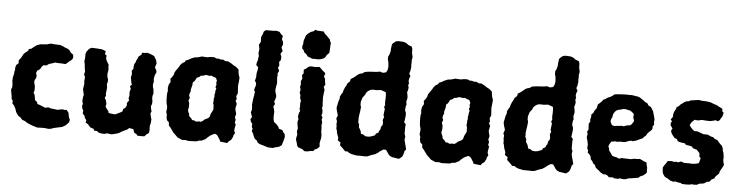

<svg xmlns="http://www.w3.org/2000/svg" viewBox="-46 -959 4614 1195"><g transform="rotate(5 2261.0 -362.0)"><path d="M215 15 207 14 178 5 161 -2 147 -8 130 -19 113 -25 101 -39 87 -47 72 -69 69 -78 64 -92 55 -109 43 -122 45 -136 36 -150 35 -167 32 -182 28 -206 34 -223V-239L31 -262L33 -286L38 -305L39 -319L42 -333V-346L47 -362L60 -373V-393L71 -406L78 -418L85 -432L97 -444L113 -456L116 -467L132 -471L145 -482L165 -496L186 -503L210 -505L227 -506L235 -509L252 -513L267 -511L292 -510L310 -509L331 -501L340 -496L357 -490L368 -483L379 -467L394 -456L396 -438L390 -425L376 -415L360 -400L352 -394L323 -396H306L287 -398L271 -392L250 -386L234 -375H216L204 -363L202 -356L191 -344L180 -338L174 -323L179 -307L177 -291L170 -280L167 -267L174 -238V-213L169 -198L176 -189L180 -169L182 -154L196 -143L199 -131L216 -126L222 -123L238 -117L247 -112L271 -116L284 -111L303 -109L325 -106L342 -109L358 -112L369 -109L384 -110L397 -93L400 -74L403 -63L409 -51L405 -34L384 -13L364 -2L340 3L313 9L297 15L281 17L256 14H238Z M630 18 611 17 594 13 583 4H567L560 -8L541 -14L531 -24L525 -32L508 -43L511 -57L500 -72L499 -82L485 -97L487 -116L480 -127L477 -143L481 -157L476 -174L478 -199L482 -213L478 -228L474 -248L477 -269L479 -281L477 -298L479 -314V-327L472 -339L477 -358L474 -374L472 -392L471 -405L467 -419L470 -444V-469L475 -482L484 -494L491 -502L505 -509L534 -508L547 -507L560 -506L571 -505L594 -496L591 -477L602 -469L600 -452L605 -438L611 -427L620 -412L619 -400L621 -386L620 -372L617 -358L618 -339L624 -320L623 -305L619 -291L622 -274L621 -257L618 -233L620 -219L613 -207L622 -190L627 -169L623 -152L633 -137L643 -126L644 -116L655 -112L686 -109L702 -116L722 -126L731 -132L733 -145L747 -156L755 -173L753 -186L766 -203L761 -215L765 -232L764 -257L770 -276L763 -291L774 -302L769 -319L767 -332L764 -348L769 -367L766 -389L776 -402L775 -412L778 -431L786 -444L788 -453L795 -466L801 -481L817 -493L821 -506H836L854 -508L871 -503L886 -497L898 -491L904 -479L911 -469L916 -447L908 -422L918 -404L920 -392L912 -375L909 -363L907 -348L909 -330L905 -318L906 -299L910 -289L912 -270L913 -258L908 -244V-226L911 -209L909 -191L904 -179L907 -160L911 -146L905 -135L909 -116L914 -99L913 -80L911 -68L908 -58V-41L909 -30L906 -12L891 -1L880 11L867 12L835 11L833 5L814 -7L808 -27L782 -32L769 -21L749 -12L734 -4L721 4L708 9L691 13L675 17L647 13Z M1206 14 1185 15 1154 16 1138 12 1116 13 1106 9 1086 0 1075 -11 1059 -26 1048 -41 1036 -58 1026 -69 1024 -89 1011 -101 1007 -120 1008 -134 1002 -152 1005 -171V-186L1000 -203L998 -221L997 -252L998 -272L1001 -280L999 -303L1003 -323L1013 -340L1010 -360L1020 -372L1029 -387L1032 -401L1039 -413L1047 -424L1056 -437L1064 -451L1076 -464L1091 -472L1093 -480L1110 -487L1126 -496L1147 -505L1170 -508L1193 -515L1227 -513L1249 -517H1271L1286 -510L1297 -511L1314 -506L1327 -507L1341 -499H1358L1381 -487L1395 -477L1409 -470L1427 -455L1430 -430L1433 -418L1438 -404L1436 -377L1433 -354L1434 -336L1435 -322L1436 -306L1428 -288L1432 -268L1426 -259L1435 -240L1429 -211L1431 -198L1437 -178L1431 -155L1437 -141L1433 -121L1440 -112L1435 -86L1434 -73L1440 -57L1432 -45L1430 -33L1419 -13L1406 -4L1397 8L1372 5L1353 3L1348 -9L1332 -34L1319 -43L1306 -39L1289 -30L1274 -18L1261 -5L1237 7L1221 8ZM1191 -108 1211 -111 1221 -109 1234 -116 1244 -126 1255 -131 1265 -136 1274 -145 1278 -160 1281 -168 1290 -185 1293 -193 1292 -222 1288 -230 1290 -246V-261L1293 -271L1292 -285L1295 -297L1296 -311L1300 -325L1294 -331L1299 -349L1296 -361L1300 -372L1292 -390L1276 -395L1264 -401L1251 -399L1229 -403L1212 -397L1197 -395L1187 -386L1173 -380L1167 -369L1161 -358L1151 -350L1149 -328L1145 -315L1142 -303L1143 -291L1138 -283L1135 -266L1141 -252L1134 -235L1140 -216V-202V-192L1136 -175L1140 -161L1145 -153L1146 -142L1149 -136L1163 -123L1166 -116L1184 -113Z M1654 13 1646 11 1621 3 1599 -3 1585 -12 1580 -23 1566 -33 1560 -44 1551 -67 1543 -79 1547 -96 1541 -104 1542 -125 1533 -136 1528 -153 1537 -166 1527 -195 1532 -212V-228L1530 -242L1533 -271L1535 -286L1538 -300L1541 -325L1535 -336L1539 -351L1543 -362L1544 -380L1535 -393L1541 -417V-435L1543 -448L1546 -461L1548 -479L1535 -491L1537 -507L1542 -521L1544 -539L1546 -548L1542 -569L1545 -584V-597L1540 -618L1551 -638L1550 -652V-668L1558 -685L1564 -704L1576 -713H1598H1627L1640 -715L1661 -710L1674 -694L1684 -687L1680 -665L1687 -652L1690 -635L1682 -614L1691 -593L1679 -574L1686 -556L1685 -536L1675 -523L1678 -500L1671 -486L1680 -468L1672 -451L1673 -438L1671 -428L1672 -413L1674 -390L1669 -365L1667 -346L1669 -332L1674 -318L1676 -308L1671 -287L1666 -276L1672 -259L1663 -244L1669 -226L1672 -210L1671 -191V-172L1673 -160L1676 -148L1685 -141L1695 -133L1706 -119L1710 -109L1732 -102L1740 -88L1749 -78L1751 -60L1744 -32L1736 -8L1720 3L1692 10L1683 14Z M1877 -561 1865 -567 1850 -572 1840 -585 1824 -598 1821 -609 1811 -618 1810 -636 1814 -645 1816 -671 1822 -686 1827 -702 1841 -716 1855 -726 1874 -733 1882 -742 1895 -738 1914 -737 1935 -736 1943 -723 1957 -711 1967 -700 1976 -692 1980 -679 1986 -668 1984 -653 1983 -626 1981 -606 1966 -591 1962 -582 1951 -570 1933 -563 1914 -560 1900 -561ZM1895 17 1878 16 1868 6 1840 -4 1833 -12 1828 -31 1822 -50V-61L1827 -82L1823 -101L1827 -122L1824 -138L1821 -159L1826 -179L1821 -194L1826 -219L1832 -230L1827 -243L1829 -258L1828 -274L1831 -296L1825 -309V-330L1819 -343L1823 -362L1818 -381L1822 -394L1820 -415L1828 -432L1824 -454L1833 -465L1832 -489L1844 -495L1860 -509L1875 -513L1903 -511L1928 -514L1938 -505L1951 -492L1968 -478L1961 -457L1969 -443L1970 -428L1974 -406L1965 -394L1972 -374L1970 -362L1968 -344L1966 -328L1967 -306V-292L1969 -275L1966 -259L1970 -248L1971 -229L1966 -214L1974 -204L1970 -189L1975 -169L1972 -157L1974 -134V-111L1977 -99V-74L1974 -62L1970 -41L1972 -19L1957 -5L1944 0L1935 11L1919 12Z M2205 15 2189 12 2174 9 2158 3 2148 -5H2132L2123 -15L2110 -28L2098 -39L2099 -57L2081 -69L2083 -85L2073 -112L2070 -130L2066 -140V-160L2064 -169L2066 -187L2060 -203L2068 -224L2059 -254L2056 -271L2061 -294L2064 -310L2071 -330L2070 -340L2079 -358L2086 -367L2090 -384L2098 -402L2106 -416L2110 -427L2125 -441L2128 -456L2143 -465L2156 -475L2169 -486L2180 -493L2199 -498L2211 -507L2228 -510L2247 -512L2282 -514L2290 -515L2306 -518L2323 -512L2343 -516L2351 -529L2355 -549L2354 -567L2352 -583L2348 -596V-615L2355 -629L2361 -650V-664L2365 -692L2370 -700L2388 -714L2405 -717L2437 -715L2453 -709L2468 -698L2489 -690L2494 -675V-654L2496 -643L2500 -625L2496 -603L2497 -592L2496 -574L2497 -561L2493 -536L2488 -522L2497 -506L2490 -490L2488 -473L2492 -464L2488 -447L2492 -434L2489 -416L2485 -405L2490 -379V-366L2485 -346L2488 -327L2484 -316L2482 -292L2489 -274V-259L2486 -234L2483 -217L2494 -205L2492 -188V-161V-145L2498 -129L2495 -112L2497 -99L2504 -73L2510 -49L2501 -39L2496 -18L2489 -2L2484 2L2470 13L2434 7H2429L2412 -1L2404 -9L2386 -36L2370 -37L2345 -21L2339 -15L2320 -3L2304 2L2293 6L2275 14L2260 16L2231 15ZM2269 -108 2282 -110 2309 -120 2314 -131 2328 -138 2334 -153 2339 -158 2342 -176 2351 -188 2352 -202 2349 -220 2356 -239 2351 -249 2354 -275 2356 -287 2350 -302 2356 -312 2354 -325V-341L2355 -350V-375L2353 -393L2334 -400L2322 -404L2312 -403L2294 -401L2270 -402L2256 -399L2240 -389L2230 -377L2226 -366L2218 -356L2211 -346L2206 -330L2203 -320V-300L2207 -289L2206 -276L2204 -259L2201 -240L2198 -218L2199 -207L2198 -192L2205 -179V-161L2214 -147L2219 -135L2221 -122L2235 -119L2250 -109Z M2789 14 2768 15 2737 16 2721 12 2699 13 2689 9 2669 0 2658 -11 2642 -26 2631 -41 2619 -58 2609 -69 2607 -89 2594 -101 2590 -120 2591 -134 2585 -152 2588 -171V-186L2583 -203L2581 -221L2580 -252L2581 -272L2584 -280L2582 -303L2586 -323L2596 -340L2593 -360L2603 -372L2612 -387L2615 -401L2622 -413L2630 -424L2639 -437L2647 -451L2659 -464L2674 -472L2676 -480L2693 -487L2709 -496L2730 -505L2753 -508L2776 -515L2810 -513L2832 -517H2854L2869 -510L2880 -511L2897 -506L2910 -507L2924 -499H2941L2964 -487L2978 -477L2992 -470L3010 -455L3013 -430L3016 -418L3021 -404L3019 -377L3016 -354L3017 -336L3018 -322L3019 -306L3011 -288L3015 -268L3009 -259L3018 -240L3012 -211L3014 -198L3020 -178L3014 -155L3020 -141L3016 -121L3023 -112L3018 -86L3017 -73L3023 -57L3015 -45L3013 -33L3002 -13L2989 -4L2980 8L2955 5L2936 3L2931 -9L2915 -34L2902 -43L2889 -39L2872 -30L2857 -18L2844 -5L2820 7L2804 8ZM2774 -108 2794 -111 2804 -109 2817 -116 2827 -126 2838 -131 2848 -136 2857 -145 2861 -160 2864 -168 2873 -185 2876 -193 2875 -222 2871 -230 2873 -246V-261L2876 -271L2875 -285L2878 -297L2879 -311L2883 -325L2877 -331L2882 -349L2879 -361L2883 -372L2875 -390L2859 -395L2847 -401L2834 -399L2812 -403L2795 -397L2780 -395L2770 -386L2756 -380L2750 -369L2744 -358L2734 -350L2732 -328L2728 -315L2725 -303L2726 -291L2721 -283L2718 -266L2724 -252L2717 -235L2723 -216V-202V-192L2719 -175L2723 -161L2728 -153L2729 -142L2732 -136L2746 -123L2749 -116L2767 -113Z M3249 15 3233 12 3218 9 3202 3 3192 -5H3176L3167 -15L3154 -28L3142 -39L3143 -57L3125 -69L3127 -85L3117 -112L3114 -130L3110 -140V-160L3108 -169L3110 -187L3104 -203L3112 -224L3103 -254L3100 -271L3105 -294L3108 -310L3115 -330L3114 -340L3123 -358L3130 -367L3134 -384L3142 -402L3150 -416L3154 -427L3169 -441L3172 -456L3187 -465L3200 -475L3213 -486L3224 -493L3243 -498L3255 -507L3272 -510L3291 -512L3326 -514L3334 -515L3350 -518L3367 -512L3387 -516L3395 -529L3399 -549L3398 -567L3396 -583L3392 -596V-615L3399 -629L3405 -650V-664L3409 -692L3414 -700L3432 -714L3449 -717L3481 -715L3497 -709L3512 -698L3533 -690L3538 -675V-654L3540 -643L3544 -625L3540 -603L3541 -592L3540 -574L3541 -561L3537 -536L3532 -522L3541 -506L3534 -490L3532 -473L3536 -464L3532 -447L3536 -434L3533 -416L3529 -405L3534 -379V-366L3529 -346L3532 -327L3528 -316L3526 -292L3533 -274V-259L3530 -234L3527 -217L3538 -205L3536 -188V-161V-145L3542 -129L3539 -112L3541 -99L3548 -73L3554 -49L3545 -39L3540 -18L3533 -2L3528 2L3514 13L3478 7H3473L3456 -1L3448 -9L3430 -36L3414 -37L3389 -21L3383 -15L3364 -3L3348 2L3337 6L3319 14L3304 16L3275 15ZM3313 -108 3326 -110 3353 -120 3358 -131 3372 -138 3378 -153 3383 -158 3386 -176 3395 -188 3396 -202 3393 -220 3400 -239 3395 -249 3398 -275 3400 -287 3394 -302 3400 -312 3398 -325V-341L3399 -350V-375L3397 -393L3378 -400L3366 -404L3356 -403L3338 -401L3314 -402L3300 -399L3284 -389L3274 -377L3270 -366L3262 -356L3255 -346L3250 -330L3247 -320V-300L3251 -289L3250 -276L3248 -259L3245 -240L3242 -218L3243 -207L3242 -192L3249 -179V-161L3258 -147L3263 -135L3265 -122L3279 -119L3294 -109Z M3816 17 3808 12 3782 13 3772 3 3762 -2 3744 -3 3727 -13 3714 -25 3707 -30 3695 -40 3690 -54 3676 -66 3671 -77 3660 -89 3658 -104 3651 -116 3637 -129 3639 -142 3632 -155 3634 -178 3629 -202 3623 -223 3627 -244 3622 -258 3630 -270 3629 -291 3628 -307 3637 -324 3635 -334 3640 -354 3639 -366 3651 -378 3658 -394 3669 -408 3672 -421 3674 -432 3688 -444 3698 -454 3705 -464 3719 -471 3732 -480 3751 -488 3762 -495 3770 -503 3788 -506 3816 -508 3836 -509H3851L3872 -508L3878 -509L3892 -507L3917 -503L3930 -499L3942 -491L3954 -483L3965 -474L3981 -466L3989 -453L4005 -445L4014 -430L4020 -421L4024 -407L4030 -386L4034 -368L4032 -357L4034 -336L4026 -327V-311L4019 -300L4009 -292L3997 -279L3990 -266L3978 -256L3971 -247L3952 -239L3934 -230L3910 -223L3902 -226L3884 -222L3865 -214L3850 -213L3832 -214L3814 -211L3801 -213L3778 -209L3769 -195L3762 -179L3768 -166L3769 -153L3778 -142L3786 -130L3791 -122L3809 -116L3818 -115L3833 -108L3839 -109L3851 -113L3876 -112L3906 -111L3913 -112L3933 -116L3944 -115L3962 -117L3968 -116L3990 -105L4008 -99L4009 -86L4014 -68L4015 -38L4010 -30L3994 -17L3975 -9L3966 0L3942 4L3924 7L3906 9L3887 16L3874 17L3846 14L3842 18ZM3785 -308H3794L3810 -311L3817 -310L3828 -313L3847 -311L3859 -316L3870 -319L3884 -320L3895 -328L3900 -336L3908 -349L3901 -371V-380L3904 -388L3897 -398L3886 -407L3875 -413L3866 -414L3851 -418H3835L3815 -412L3807 -411L3791 -404L3784 -396L3778 -388L3773 -376L3771 -360L3765 -351L3762 -334L3766 -326L3772 -313Z M4166 1 4147 -11 4129 -20 4118 -35 4113 -47 4111 -77 4120 -92 4128 -103 4139 -120 4166 -121 4177 -117 4188 -120 4204 -117 4222 -124 4239 -117H4272L4280 -116H4298L4313 -118L4332 -123L4336 -135L4341 -156L4332 -163L4331 -185L4317 -200L4313 -205L4289 -212L4279 -223L4260 -227L4241 -230L4236 -238L4204 -243L4189 -248L4184 -260L4167 -267L4161 -275L4149 -290L4142 -308L4150 -324L4137 -342L4136 -357L4143 -368L4134 -379L4146 -395L4147 -414L4151 -428L4162 -448L4163 -457L4177 -466L4189 -479L4200 -486L4208 -493L4222 -500L4235 -501L4248 -508L4264 -510L4299 -515L4314 -512L4337 -511L4352 -510L4374 -506L4396 -497L4411 -493L4425 -485L4449 -473V-458L4459 -449L4452 -423L4444 -412L4439 -401L4425 -393L4413 -399L4403 -395L4384 -391L4377 -390L4349 -391L4327 -393L4308 -388H4292L4282 -390L4275 -382L4264 -372L4255 -354L4263 -342L4275 -329L4288 -319L4305 -320L4326 -312L4346 -305H4371L4396 -294L4407 -292L4419 -281L4434 -277L4443 -266L4453 -255L4467 -242L4473 -225L4474 -213L4479 -201L4483 -175L4482 -159L4483 -148L4489 -125L4479 -106L4467 -85L4463 -69L4456 -63L4440 -46L4438 -38L4420 -29L4408 -14L4393 -12L4374 0L4361 2L4346 4L4332 12L4309 13L4302 11L4286 15L4266 16L4239 15L4229 9L4215 8L4195 3L4185 6Z"/></g></svg>

Font: Winky Rough SemiBold
Style: Regular
Weight: 600
Designer: Simon Atzbach
Foundry: typofactur
Version: Version 1.206; ttfautohint (v1.8.4.7-5d5b)